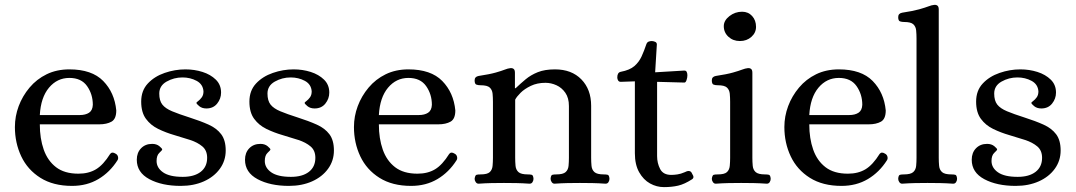

<svg xmlns="http://www.w3.org/2000/svg" viewBox="-20 -749 4403 786"><path d="M275 12Q198 12 145.5 -21Q93 -54 67 -109Q41 -164 41 -229Q41 -273 56.5 -314.5Q72 -356 101 -390.5Q130 -425 171 -445Q212 -465 264 -465Q356 -465 402.5 -417.5Q449 -370 456 -297Q456 -262 436.5 -251Q417 -240 386 -240H143Q143 -182 159 -136.5Q175 -91 209.5 -64.5Q244 -38 301 -38Q343 -38 373 -56Q403 -74 431 -119Q439 -129 453 -120Q461 -116 463 -107.5Q465 -99 461 -93Q430 -44 383 -16Q336 12 275 12ZM143 -278H306Q330 -278 344.5 -287.5Q359 -297 360 -320Q360 -363 336.5 -396.5Q313 -430 264 -430Q214 -430 180.5 -390Q147 -350 143 -278Z M720 12Q643 12 591.5 -15.5Q540 -43 540 -95Q540 -124 557.5 -142Q575 -160 603 -160Q621 -160 632.5 -150.5Q644 -141 644 -137Q644 -134 632.5 -123.5Q621 -113 621 -90Q621 -62 647.5 -43.5Q674 -25 728 -25Q775 -25 801.5 -45.5Q828 -66 828 -103Q828 -133 808.5 -149.5Q789 -166 758.5 -176Q728 -186 693.5 -196Q659 -206 628 -221Q597 -236 577.5 -262.5Q558 -289 558 -333Q558 -378 585 -407Q612 -436 654 -450.5Q696 -465 739 -465Q776 -465 809 -454.5Q842 -444 863.5 -423Q885 -402 885 -370Q885 -345 869 -325Q853 -305 825 -305Q807 -305 795.5 -314.5Q784 -324 784 -328Q784 -330 791.5 -335.5Q799 -341 806 -350.5Q813 -360 813 -375Q811 -404 785 -418Q759 -432 727 -432Q692 -432 662 -415Q632 -398 632 -366Q632 -337 644.5 -321Q657 -305 684.5 -293.5Q712 -282 756 -268Q800 -254 833.5 -239Q867 -224 885.5 -199.5Q904 -175 904 -133Q904 -91 880 -58Q856 -25 814.5 -6.5Q773 12 720 12Z M1163 12Q1086 12 1034.5 -15.5Q983 -43 983 -95Q983 -124 1000.5 -142Q1018 -160 1046 -160Q1064 -160 1075.5 -150.5Q1087 -141 1087 -137Q1087 -134 1075.5 -123.5Q1064 -113 1064 -90Q1064 -62 1090.5 -43.5Q1117 -25 1171 -25Q1218 -25 1244.5 -45.5Q1271 -66 1271 -103Q1271 -133 1251.5 -149.5Q1232 -166 1201.5 -176Q1171 -186 1136.5 -196Q1102 -206 1071 -221Q1040 -236 1020.5 -262.5Q1001 -289 1001 -333Q1001 -378 1028 -407Q1055 -436 1097 -450.5Q1139 -465 1182 -465Q1219 -465 1252 -454.5Q1285 -444 1306.5 -423Q1328 -402 1328 -370Q1328 -345 1312 -325Q1296 -305 1268 -305Q1250 -305 1238.5 -314.5Q1227 -324 1227 -328Q1227 -330 1234.5 -335.5Q1242 -341 1249 -350.5Q1256 -360 1256 -375Q1254 -404 1228 -418Q1202 -432 1170 -432Q1135 -432 1105 -415Q1075 -398 1075 -366Q1075 -337 1087.5 -321Q1100 -305 1127.5 -293.5Q1155 -282 1199 -268Q1243 -254 1276.5 -239Q1310 -224 1328.5 -199.5Q1347 -175 1347 -133Q1347 -91 1323 -58Q1299 -25 1257.5 -6.5Q1216 12 1163 12Z M1663 12Q1586 12 1533.5 -21Q1481 -54 1455 -109Q1429 -164 1429 -229Q1429 -273 1444.5 -314.5Q1460 -356 1489 -390.5Q1518 -425 1559 -445Q1600 -465 1652 -465Q1744 -465 1790.5 -417.5Q1837 -370 1844 -297Q1844 -262 1824.5 -251Q1805 -240 1774 -240H1531Q1531 -182 1547 -136.5Q1563 -91 1597.5 -64.5Q1632 -38 1689 -38Q1731 -38 1761 -56Q1791 -74 1819 -119Q1827 -129 1841 -120Q1849 -116 1851 -107.5Q1853 -99 1849 -93Q1818 -44 1771 -16Q1724 12 1663 12ZM1531 -278H1694Q1718 -278 1732.5 -287.5Q1747 -297 1748 -320Q1748 -363 1724.5 -396.5Q1701 -430 1652 -430Q1602 -430 1568.5 -390Q1535 -350 1531 -278Z M1939 3Q1932 3 1927.5 -3.5Q1923 -10 1923 -17Q1925 -32 1931 -33.5Q1937 -35 1947 -35Q1975 -35 1985 -44.5Q1995 -54 1996.5 -70Q1998 -86 1998 -103V-332Q1998 -350 1996.5 -365.5Q1995 -381 1985 -390.5Q1975 -400 1947 -400Q1938 -400 1930.5 -402.5Q1923 -405 1923 -420Q1923 -435 1939 -438Q1985 -445 2009.5 -452Q2034 -459 2046.5 -464Q2059 -469 2069 -470Q2077 -471 2082.5 -467Q2088 -463 2088 -451V-388H2091Q2111 -407 2132 -424.5Q2153 -442 2181.5 -453.5Q2210 -465 2252 -465Q2320 -465 2360 -424Q2400 -383 2400 -316V-103Q2400 -86 2401.5 -70Q2403 -54 2413.5 -44.5Q2424 -35 2452 -35Q2461 -35 2467.5 -33.5Q2474 -32 2475 -17Q2475 -10 2471 -3.5Q2467 3 2459 3Q2430 1 2405.5 0.5Q2381 0 2354 0Q2327 0 2303 0.5Q2279 1 2250 3Q2243 3 2238.5 -3.5Q2234 -10 2234 -17Q2235 -32 2241.5 -33.5Q2248 -35 2257 -35Q2285 -35 2295.5 -44.5Q2306 -54 2307.5 -70Q2309 -86 2309 -103V-315Q2309 -348 2294.5 -369Q2280 -390 2258 -400Q2236 -410 2213 -410Q2179 -410 2153 -397.5Q2127 -385 2111 -369Q2095 -353 2089 -341V-103Q2089 -86 2090.5 -70Q2092 -54 2102.5 -44.5Q2113 -35 2141 -35Q2150 -35 2156.5 -33.5Q2163 -32 2164 -17Q2164 -10 2160 -3.5Q2156 3 2148 3Q2119 1 2094.5 0.5Q2070 0 2043 0Q2016 0 1992 0.5Q1968 1 1939 3Z M2698 17Q2668 17 2641 2Q2614 -13 2596.5 -44Q2579 -75 2579 -122V-416L2521 -414Q2514 -414 2510.5 -419.5Q2507 -425 2507 -432Q2507 -452 2521 -455Q2558 -462 2577 -478.5Q2596 -495 2606.5 -518Q2617 -541 2626 -568Q2629 -576 2635 -578.5Q2641 -581 2648 -581Q2654 -581 2661.5 -578Q2669 -575 2669 -567L2662 -453L2779 -460Q2788 -461 2791 -455Q2794 -449 2794 -441Q2794 -431 2790.5 -421Q2787 -411 2782 -411L2670 -414V-110Q2670 -81 2682.5 -57Q2695 -33 2728 -33Q2739 -33 2753 -35Q2767 -37 2783 -44Q2787 -46 2791 -47.5Q2795 -49 2799 -49Q2807 -49 2811 -42.5Q2815 -36 2818 -29Q2821 -20 2813 -15Q2782 5 2756 11Q2730 17 2698 17Z M2910 3Q2903 3 2898.5 -3.5Q2894 -10 2894 -17Q2896 -32 2902 -33.5Q2908 -35 2918 -35Q2946 -35 2956 -44.5Q2966 -54 2967.5 -70Q2969 -86 2969 -103V-332Q2969 -350 2967.5 -365.5Q2966 -381 2956 -390.5Q2946 -400 2918 -400Q2909 -400 2901.5 -402.5Q2894 -405 2894 -420Q2894 -435 2910 -438Q2956 -445 2980.5 -452Q3005 -459 3018 -464Q3031 -469 3041 -470Q3049 -471 3054.5 -467Q3060 -463 3060 -451V-103Q3060 -86 3061.5 -70Q3063 -54 3073.5 -44.5Q3084 -35 3112 -35Q3121 -35 3127.5 -33.5Q3134 -32 3135 -17Q3135 -10 3131 -3.5Q3127 3 3119 3Q3090 1 3065.5 0.5Q3041 0 3014 0Q2987 0 2963 0.5Q2939 1 2910 3ZM3009 -581Q2981 -581 2962 -598.5Q2943 -616 2943 -642Q2943 -665 2966 -683Q2989 -701 3018 -701Q3043 -701 3059 -683.5Q3075 -666 3075 -639Q3075 -615 3056 -598Q3037 -581 3009 -581Z M3425 12Q3348 12 3295.5 -21Q3243 -54 3217 -109Q3191 -164 3191 -229Q3191 -273 3206.5 -314.5Q3222 -356 3251 -390.5Q3280 -425 3321 -445Q3362 -465 3414 -465Q3506 -465 3552.5 -417.5Q3599 -370 3606 -297Q3606 -262 3586.5 -251Q3567 -240 3536 -240H3293Q3293 -182 3309 -136.5Q3325 -91 3359.5 -64.5Q3394 -38 3451 -38Q3493 -38 3523 -56Q3553 -74 3581 -119Q3589 -129 3603 -120Q3611 -116 3613 -107.5Q3615 -99 3611 -93Q3580 -44 3533 -16Q3486 12 3425 12ZM3293 -278H3456Q3480 -278 3494.5 -287.5Q3509 -297 3510 -320Q3510 -363 3486.5 -396.5Q3463 -430 3414 -430Q3364 -430 3330.5 -390Q3297 -350 3293 -278Z M3673 3Q3666 3 3661.5 -3.5Q3657 -10 3657 -17Q3658 -32 3664.5 -33.5Q3671 -35 3680 -35Q3708 -35 3718.5 -44.5Q3729 -54 3730.5 -70Q3732 -86 3732 -103V-591Q3732 -609 3730.5 -624.5Q3729 -640 3719 -649.5Q3709 -659 3681 -659Q3672 -659 3664.5 -661.5Q3657 -664 3657 -679Q3657 -694 3673 -697Q3719 -704 3743.5 -711Q3768 -718 3781 -723Q3794 -728 3804 -729Q3812 -730 3817.5 -726Q3823 -722 3823 -710V-103Q3823 -86 3824.5 -70Q3826 -54 3836.5 -44.5Q3847 -35 3875 -35Q3884 -35 3890.5 -33.5Q3897 -32 3898 -17Q3898 -10 3894 -3.5Q3890 3 3882 3Q3853 1 3828.5 0.5Q3804 0 3777 0Q3750 0 3726 0.5Q3702 1 3673 3Z M4138 12Q4061 12 4009.5 -15.5Q3958 -43 3958 -95Q3958 -124 3975.5 -142Q3993 -160 4021 -160Q4039 -160 4050.5 -150.5Q4062 -141 4062 -137Q4062 -134 4050.5 -123.5Q4039 -113 4039 -90Q4039 -62 4065.5 -43.5Q4092 -25 4146 -25Q4193 -25 4219.5 -45.5Q4246 -66 4246 -103Q4246 -133 4226.5 -149.5Q4207 -166 4176.5 -176Q4146 -186 4111.5 -196Q4077 -206 4046 -221Q4015 -236 3995.5 -262.5Q3976 -289 3976 -333Q3976 -378 4003 -407Q4030 -436 4072 -450.5Q4114 -465 4157 -465Q4194 -465 4227 -454.5Q4260 -444 4281.5 -423Q4303 -402 4303 -370Q4303 -345 4287 -325Q4271 -305 4243 -305Q4225 -305 4213.5 -314.5Q4202 -324 4202 -328Q4202 -330 4209.5 -335.5Q4217 -341 4224 -350.5Q4231 -360 4231 -375Q4229 -404 4203 -418Q4177 -432 4145 -432Q4110 -432 4080 -415Q4050 -398 4050 -366Q4050 -337 4062.5 -321Q4075 -305 4102.5 -293.5Q4130 -282 4174 -268Q4218 -254 4251.5 -239Q4285 -224 4303.5 -199.5Q4322 -175 4322 -133Q4322 -91 4298 -58Q4274 -25 4232.5 -6.5Q4191 12 4138 12Z"/></svg>

Font: Alice
Style: Regular
Weight: 400
Designer: Ksenia Yerulevich
Foundry: Cyreal (http://www.cyreal.org/)
Version: Version 2.003; ttfautohint (v1.8.3)